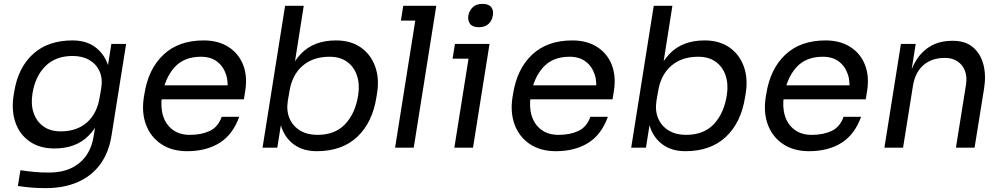

<svg xmlns="http://www.w3.org/2000/svg" viewBox="-20 -760 5163 988"><path d="M216 208Q176 208 144 205.5Q112 203 72 197L85 116Q126 122 159 125Q192 128 233 128Q296 128 343.5 106.5Q391 85 421.5 43.5Q452 2 462 -59L478 -161L522 -237Q500 -126 435 -61Q370 4 260 4Q184 4 132.5 -32Q81 -68 59.5 -129.5Q38 -191 50 -269L53 -287Q73 -412 150 -482Q227 -552 353 -552Q421 -552 466.5 -520Q512 -488 533 -433Q554 -378 545 -307L517 -306L553 -534H629L554 -63Q540 26 495 86.5Q450 147 379 177.5Q308 208 216 208ZM292 -84Q376 -84 428 -130.5Q480 -177 493 -260L501 -306Q509 -355 492.5 -392.5Q476 -430 440 -451Q404 -472 354 -472Q266 -472 213.5 -419.5Q161 -367 147 -278Q138 -223 153 -179Q168 -135 203.5 -109.5Q239 -84 292 -84Z M943 18Q865 18 810.5 -18Q756 -54 732 -116.5Q708 -179 720 -258L723 -276Q743 -405 821 -478.5Q899 -552 1028 -552Q1103 -552 1155.5 -518.5Q1208 -485 1231 -426.5Q1254 -368 1242 -292L1235 -249H761L772 -321H1176L1148 -282Q1157 -335 1143 -377Q1129 -419 1096.5 -443.5Q1064 -468 1014 -468Q926 -468 877 -412.5Q828 -357 814 -267Q805 -210 819 -164.5Q833 -119 868.5 -92.5Q904 -66 957 -66Q1016 -66 1059 -86Q1102 -106 1121 -159H1211Q1178 -67 1109.5 -24.5Q1041 18 943 18Z M1610 18Q1542 18 1496 -14Q1450 -46 1429.5 -102Q1409 -158 1417 -229H1443L1407 0H1331L1447 -730H1543L1487 -375L1441 -302Q1464 -416 1529.5 -484Q1595 -552 1709 -552Q1785 -552 1836.5 -516Q1888 -480 1910.5 -418Q1933 -356 1920 -278L1917 -260Q1897 -130 1818.5 -56Q1740 18 1610 18ZM1613 -66Q1704 -66 1756 -121Q1808 -176 1823 -269Q1832 -326 1817 -371Q1802 -416 1766 -442Q1730 -468 1676 -468Q1590 -468 1536 -420.5Q1482 -373 1469 -287L1461 -241Q1453 -190 1470 -150.5Q1487 -111 1524 -88.5Q1561 -66 1613 -66Z M2109 0H2013L2129 -730H2225ZM2213 -654H2043L2055 -730H2225Z M2414 0H2318L2403 -534H2499ZM2487 -458H2309L2321 -534H2499ZM2444 -620Q2412 -620 2399 -637Q2386 -654 2390 -680Q2395 -706 2413 -723Q2431 -740 2463 -740Q2495 -740 2508 -723Q2521 -706 2516 -680Q2512 -654 2494 -637Q2476 -620 2444 -620Z M2840 18Q2762 18 2707.5 -18Q2653 -54 2629 -116.5Q2605 -179 2617 -258L2620 -276Q2640 -405 2718 -478.5Q2796 -552 2925 -552Q3000 -552 3052.5 -518.5Q3105 -485 3128 -426.5Q3151 -368 3139 -292L3132 -249H2658L2669 -321H3073L3045 -282Q3054 -335 3040 -377Q3026 -419 2993.5 -443.5Q2961 -468 2911 -468Q2823 -468 2774 -412.5Q2725 -357 2711 -267Q2702 -210 2716 -164.5Q2730 -119 2765.5 -92.5Q2801 -66 2854 -66Q2913 -66 2956 -86Q2999 -106 3018 -159H3108Q3075 -67 3006.5 -24.5Q2938 18 2840 18Z M3507 18Q3439 18 3393 -14Q3347 -46 3326.5 -102Q3306 -158 3314 -229H3340L3304 0H3228L3344 -730H3440L3384 -375L3338 -302Q3361 -416 3426.5 -484Q3492 -552 3606 -552Q3682 -552 3733.5 -516Q3785 -480 3807.5 -418Q3830 -356 3817 -278L3814 -260Q3794 -130 3715.5 -56Q3637 18 3507 18ZM3510 -66Q3601 -66 3653 -121Q3705 -176 3720 -269Q3729 -326 3714 -371Q3699 -416 3663 -442Q3627 -468 3573 -468Q3487 -468 3433 -420.5Q3379 -373 3366 -287L3358 -241Q3350 -190 3367 -150.5Q3384 -111 3421 -88.5Q3458 -66 3510 -66Z M4143 18Q4065 18 4010.5 -18Q3956 -54 3932 -116.5Q3908 -179 3920 -258L3923 -276Q3943 -405 4021 -478.5Q4099 -552 4228 -552Q4303 -552 4355.5 -518.5Q4408 -485 4431 -426.5Q4454 -368 4442 -292L4435 -249H3961L3972 -321H4376L4348 -282Q4357 -335 4343 -377Q4329 -419 4296.5 -443.5Q4264 -468 4214 -468Q4126 -468 4077 -412.5Q4028 -357 4014 -267Q4005 -210 4019 -164.5Q4033 -119 4068.5 -92.5Q4104 -66 4157 -66Q4216 -66 4259 -86Q4302 -106 4321 -159H4411Q4378 -67 4309.5 -24.5Q4241 18 4143 18Z M4627 0H4531L4616 -534H4692L4656 -305H4644Q4656 -378 4685 -433Q4714 -488 4762.5 -519Q4811 -550 4881 -550H4885Q4947 -550 4986 -517.5Q5025 -485 5040 -429.5Q5055 -374 5044 -305L4995 0H4899L4951 -325Q4957 -365 4945.5 -395.5Q4934 -426 4907.5 -444Q4881 -462 4842 -462Q4774 -462 4731.5 -424.5Q4689 -387 4678 -319Z"/></svg>

Font: Sora Variable Italic
Style: Regular
Weight: 400
Designer: Jonathan Barnbrook, Julián Moncada
Foundry: Barnbrook Fonts
Version: Version 2.000